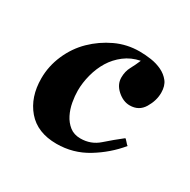

<svg xmlns="http://www.w3.org/2000/svg" viewBox="-72 -305 379 382"><g transform="rotate(30 117.5 -114.0)"><path d="M7 -91Q7 -119 18.5 -145.5Q30 -172 50 -191.5Q70 -211 95.5 -223Q121 -235 150 -235Q163 -235 176.5 -233Q190 -231 201.5 -225.5Q213 -220 220.5 -210.5Q228 -201 228 -185Q228 -167 217.5 -149.5Q207 -132 186 -132Q171 -132 157.5 -144Q144 -156 144 -172Q144 -186 150 -197Q156 -208 161 -220Q141 -216 126 -204.5Q111 -193 101.5 -177.5Q92 -162 87 -143Q82 -124 82 -106Q82 -94 84.5 -80Q87 -66 93 -54Q99 -42 109 -34Q119 -26 134 -26Q158 -26 175.5 -41.5Q193 -57 211 -71Q212 -72 216.5 -66.5Q221 -61 223 -60Q200 -32 168 -12.5Q136 7 98 7Q54 7 30.5 -20.5Q7 -48 7 -91Z"/></g></svg>

Font: Lucien Schoenschriftv CAT
Style: Regular
Weight: 400
Designer: Lucian Bernhard 1928
Foundry: CAT-Fonts Peter Wiegel
Version: Version 1.000